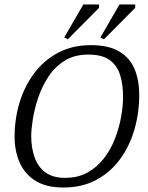

<svg xmlns="http://www.w3.org/2000/svg" viewBox="-20 -826 661 855"><path d="M262 9Q185 9 137 -21.5Q89 -52 67 -103.5Q45 -155 45 -217Q45 -296 67 -369Q89 -442 132.5 -500Q176 -558 239.5 -591.5Q303 -625 385 -625Q463 -625 510.5 -597Q558 -569 579 -519Q600 -469 600 -403Q600 -323 578.5 -249Q557 -175 514.5 -117Q472 -59 409 -25Q346 9 262 9ZM270 -34Q327 -34 369.5 -57.5Q412 -81 442.5 -120.5Q473 -160 491.5 -207.5Q510 -255 519 -304Q528 -353 528 -395Q528 -449 515 -491.5Q502 -534 468.5 -558.5Q435 -583 373 -583Q311 -583 267 -555Q223 -527 194.5 -483Q166 -439 149.5 -389Q133 -339 126 -294Q119 -249 119 -221Q119 -168 134 -125.5Q149 -83 182 -58.5Q215 -34 270 -34ZM443 -651 427 -659 512 -806H582V-791ZM282 -651 266 -659 351 -806H421V-791Z"/></svg>

Font: Manuale Light
Style: Italic
Weight: 300
Italic angle: -11°
Version: Version 1.002